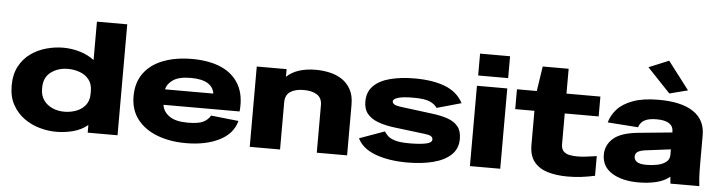

<svg xmlns="http://www.w3.org/2000/svg" viewBox="-48 -996 4587 1224"><g transform="rotate(5 2246.0 -384.0)"><path d="M336 12Q285 12 231 -3Q177 -18 131.5 -50.5Q86 -83 57.5 -134Q29 -185 29 -257Q29 -329 56.5 -380.5Q84 -432 129 -464Q174 -496 228.5 -511Q283 -526 336 -526Q392 -526 444.5 -510Q497 -494 535 -464V-710H729V0H538V-49Q498 -16 445.5 -2Q393 12 336 12ZM224 -252Q224 -210 245 -180.5Q266 -151 301 -135.5Q336 -120 378 -120Q416 -120 452 -133Q488 -146 511.5 -174.5Q535 -203 535 -249V-265Q535 -312 511.5 -340.5Q488 -369 452 -381.5Q416 -394 378 -394Q314 -394 269 -360Q224 -326 224 -262Z M1167 12Q1064 12 983 -19Q902 -50 855.5 -110Q809 -170 809 -257Q809 -345 853 -405Q897 -465 976.5 -495.5Q1056 -526 1161 -526Q1272 -526 1349 -491.5Q1426 -457 1463.5 -388.5Q1501 -320 1491 -219H1004Q1009 -177 1048.5 -148Q1088 -119 1167 -119Q1237 -119 1267.5 -135Q1298 -151 1312 -177L1489 -158Q1467 -75 1380 -31.5Q1293 12 1167 12ZM1163 -405Q1088 -405 1050.5 -379.5Q1013 -354 1005 -318H1314Q1308 -360 1270.5 -382.5Q1233 -405 1163 -405Z M1575 0V-514H1766V-465Q1830 -526 1954 -526Q1995 -526 2038 -517Q2081 -508 2117 -485.5Q2153 -463 2175.5 -423.5Q2198 -384 2198 -324V0H2004V-304Q2004 -350 1972 -370.5Q1940 -391 1887 -391Q1834 -391 1802 -370.5Q1770 -350 1769 -304V0Z M2583 12Q2467 12 2381.5 -19Q2296 -50 2264 -115L2425 -173Q2433 -160 2447.5 -145.5Q2462 -131 2494 -121Q2526 -111 2587 -111Q2652 -111 2691.5 -119Q2731 -127 2731 -148Q2731 -161 2719.5 -168.5Q2708 -176 2682 -179L2479 -204Q2424 -211 2379.5 -227Q2335 -243 2309.5 -273Q2284 -303 2284 -352Q2284 -414 2322.5 -452.5Q2361 -491 2429.5 -508.5Q2498 -526 2586 -526Q2702 -526 2781 -495Q2860 -464 2896 -395L2740 -351Q2725 -374 2692.5 -388.5Q2660 -403 2586 -403Q2522 -403 2490 -393.5Q2458 -384 2458 -368Q2458 -358 2469 -350Q2480 -342 2520 -337L2708 -313Q2769 -306 2813 -291Q2857 -276 2881 -247Q2905 -218 2905 -167Q2905 -104 2863 -64.5Q2821 -25 2748.5 -6.5Q2676 12 2583 12Z M2986 -580V-720H3178V-580ZM2984 0V-514H3178V0Z M3610 12Q3538 12 3482.5 -4.5Q3427 -21 3395 -60.5Q3363 -100 3363 -168V-387H3240V-514H3367L3391 -673H3557V-514H3774V-387H3557V-191Q3557 -160 3572 -145Q3587 -130 3611 -125.5Q3635 -121 3661 -121Q3689 -121 3719.5 -125Q3750 -129 3784 -134V-8Q3737 2 3696.5 7Q3656 12 3610 12Z M4063 10Q3958 10 3893 -30.5Q3828 -71 3828 -147Q3828 -209 3876 -251.5Q3924 -294 4036 -305L4251 -326V-331Q4251 -401 4144 -401Q4095 -401 4067.5 -386.5Q4040 -372 4030 -340L3835 -354Q3847 -400 3882 -439Q3917 -478 3982 -502Q4047 -526 4147 -526Q4292 -526 4368.5 -475Q4445 -424 4445 -326V-155Q4445 -118 4445.5 -93Q4446 -68 4447.5 -46.5Q4449 -25 4452 0H4267L4263 -44Q4228 -15 4176 -2.5Q4124 10 4063 10ZM4025 -151Q4025 -131 4043.5 -118.5Q4062 -106 4105 -106Q4141 -106 4174.5 -113Q4208 -120 4229.5 -137Q4251 -154 4251 -183V-218L4085 -197Q4057 -193 4041 -183Q4025 -173 4025 -151ZM4210 -572 4063 -727 4191 -780 4327 -602Z"/></g></svg>

Font: Special Gothic Expanded One
Style: Regular
Weight: 400
Designer: Alistair McCready
Foundry: Monolith
Version: Version 1.010; ttfautohint (v1.8.4.7-5d5b)